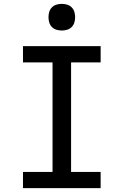

<svg xmlns="http://www.w3.org/2000/svg" viewBox="-20 -974 640 994"><path d="M99 0V-84H252V-651H99V-735H501V-651H348V-84H501V0ZM300 -816Q286 -816 272.5 -820Q259 -824 249 -834Q239 -844 235 -857.5Q231 -871 231 -885Q231 -899 235 -912.5Q239 -926 249 -936Q259 -946 272.5 -950Q286 -954 300 -954Q314 -954 327.5 -950Q341 -946 351 -936Q361 -926 365 -912.5Q369 -899 369 -885Q369 -871 365 -857.5Q361 -844 351 -834Q341 -824 327.5 -820Q314 -816 300 -816Z"/></svg>

Font: Iosevka Slab Medium Extended
Style: Regular
Weight: 500
Width: 7
Monospace: yes
Designer: Belleve Invis
Foundry: Belleve Invis
Version: Version 11.1.1; ttfautohint (v1.8.3)